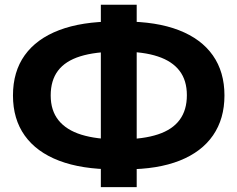

<svg xmlns="http://www.w3.org/2000/svg" viewBox="-20 -750 990 801"><path d="M456.8 -43.6Q320.8 -43.6 226.5 -79.6Q132.3 -115.6 83.2 -184.4Q34.1 -253.2 34.1 -351.8Q34.1 -451 83.2 -519.6Q132.3 -588.2 226.7 -624.2Q321.2 -660.2 457.2 -660.2Q459.2 -660.2 468.6 -660.2Q478.1 -660.2 487.6 -660.2Q497.1 -660.2 498.1 -660.2Q633.2 -660.2 726.4 -624Q819.6 -587.8 868 -518.9Q916.4 -450 916.4 -351.8Q916.4 -254.6 868.9 -185.5Q821.4 -116.4 729.8 -80Q638.2 -43.6 505.8 -43.6Q503.4 -43.6 492.4 -43.6Q481.3 -43.6 470.4 -43.6Q459.6 -43.6 456.8 -43.6ZM472.3 -168.7Q474.7 -168.7 480 -168.7Q485.3 -168.7 487.1 -168.7Q578.9 -169.3 639.4 -189.5Q699.9 -209.6 729.7 -250.3Q759.6 -290.9 759.6 -352.8Q759.6 -414.7 729 -454.6Q698.5 -494.6 638.5 -514.5Q578.6 -534.5 489.5 -534.5Q487.3 -534.5 481.4 -534.5Q475.5 -534.5 472.3 -534.5Q377.3 -534.5 314.9 -515Q252.6 -495.6 222 -455.1Q191.5 -414.7 191.5 -351.8Q191.5 -288.9 224.1 -248.3Q256.7 -207.6 319.5 -188.1Q382.3 -168.7 472.3 -168.7ZM400.7 30.6V-730.2H550.3V30.6Z"/></svg>

Font: Montserrat Thin
Style: Regular
Weight: 100
Designer: Julieta Ulanovsky
Foundry: Julieta Ulanovsky
Version: Version 9.000